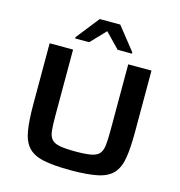

<svg xmlns="http://www.w3.org/2000/svg" viewBox="-129 -1018 1070 1140"><g transform="rotate(15 406.5 -448.0)"><path d="M407 8Q303 8 240 -5.5Q177 -19 145.5 -54Q114 -89 103.5 -151.5Q93 -214 93 -311V-688H237V-280Q237 -224 240.5 -190Q244 -156 260 -138Q276 -120 310.5 -113.5Q345 -107 407 -107Q468 -107 502.5 -113.5Q537 -120 552.5 -138Q568 -156 572 -190Q576 -224 576 -280V-688H719V-311Q719 -214 709 -151.5Q699 -89 667.5 -54Q636 -19 574 -5.5Q512 8 407 8ZM232 -755V-763L343 -904H469L581 -763V-755H493L405 -846L318 -755Z"/></g></svg>

Font: Saira Expanded SemiBold
Style: Regular
Weight: 600
Width: 7
Designer: Hector Gatti with collaboration of the Omnibus-Type team
Foundry: Omnibus-Type
Version: Version 1.100; ttfautohint (v1.8.3)